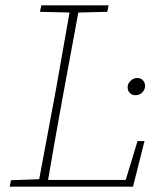

<svg xmlns="http://www.w3.org/2000/svg" viewBox="-20 -696 601 716"><path d="M16 0 21 -24 134 -28H142L139 0ZM121 0 189 -364Q203 -442 216.5 -520Q230 -598 244 -676H277L210 -313Q196 -235 182 -156.5Q168 -78 155 0ZM129 -652 134 -676H385L380 -652L263 -649H252ZM143 0 145 -25H459L443 -6L493 -170H519L476 0ZM486 -341Q472 -341 464 -349.5Q456 -358 456 -370Q456 -380 461 -387.5Q466 -395 474 -400Q482 -405 492 -405Q505 -405 513 -396.5Q521 -388 521 -375Q521 -366 516 -358Q511 -350 503 -345.5Q495 -341 486 -341Z"/></svg>

Font: Source Serif 4 ExtraLight
Style: Italic
Weight: 250
Italic angle: -12°
Designer: Frank Grießhammer
Foundry: Adobe Systems Incorporated
Version: Version 4.004;hotconv 1.0.116;makeotfexe 2.5.65601